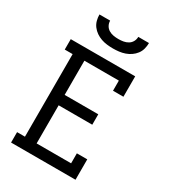

<svg xmlns="http://www.w3.org/2000/svg" viewBox="-226 -1068 1052 1182"><g transform="rotate(30 300.0 -477.5)"><path d="M47 0V-74H103V-661H47V-735H505V-590H431V-662H186V-419H425V-345H186V-74H431V-145H505V0ZM300 -815Q279 -815 257.5 -817.5Q236 -820 216 -827Q196 -834 178.5 -846Q161 -858 148 -875Q135 -892 129.5 -913Q124 -934 124 -955H200Q200 -937 208.5 -921.5Q217 -906 232 -897Q247 -888 264.5 -885Q282 -882 300 -882Q318 -882 335.5 -885Q353 -888 368 -897Q383 -906 391.5 -921.5Q400 -937 400 -955H476Q476 -934 470.5 -913Q465 -892 452 -875Q439 -858 421.5 -846Q404 -834 384 -827Q364 -820 342.5 -817.5Q321 -815 300 -815Z"/></g></svg>

Font: Iosevka Etoile
Style: Regular
Weight: 400
Designer: Belleve Invis
Foundry: Belleve Invis
Version: Version 33.2.4